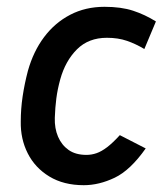

<svg xmlns="http://www.w3.org/2000/svg" viewBox="-20 -534 494 564"><path d="M226 10Q167 10 125 -15.5Q83 -41 61.5 -83.5Q40 -126 41 -177Q41 -214 46.5 -251Q52 -288 62 -326Q78 -383 109.5 -425Q141 -467 186 -490.5Q231 -514 287 -514Q336 -514 371 -502.5Q406 -491 438 -471L404 -390Q379 -405 353 -414Q327 -423 294 -423Q240 -423 206 -389Q172 -355 157 -301Q149 -272 145.5 -245Q142 -218 141 -188Q140 -157 150.5 -132.5Q161 -108 181.5 -93.5Q202 -79 234 -79Q249 -79 263.5 -84Q278 -89 294.5 -101.5Q311 -114 332 -137L408 -98Q363 -34 317 -12Q271 10 226 10Z"/></svg>

Font: Finlandica Medium
Style: Italic
Weight: 500
Italic angle: -8°
Designer: Niklas Ekholm, Juho Hiilivirta, Jaakko Suomalainen
Foundry: Helsinki Type Studio
Version: Version 1.063